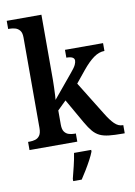

<svg xmlns="http://www.w3.org/2000/svg" viewBox="-104 -826 784 1112"><g transform="rotate(-10 288.0 -269.5)"><path d="M16 0V-48H26Q42 -48 58 -52.5Q74 -57 84.5 -71.5Q95 -86 95 -116V-648Q95 -676 84 -689.5Q73 -703 57 -707.5Q41 -712 26 -712H16V-760H220V-376Q220 -358 219 -332Q218 -306 217 -284.5Q216 -263 215 -260L331 -400Q353 -426 359.5 -440.5Q366 -455 366 -465Q366 -490 319 -490V-536H543V-490Q511 -490 479.5 -467.5Q448 -445 412 -401L355 -331L478 -132Q503 -91 525 -69.5Q547 -48 573 -48H576V0H563Q516 0 484 -3.5Q452 -7 430 -17.5Q408 -28 390.5 -48.5Q373 -69 354 -102L271 -247L220 -197V-114Q220 -85 230.5 -71Q241 -57 257 -52.5Q273 -48 288 -48H297V0ZM234 208Q242 177 252 136Q262 95 267 61H368V71Q360 92 345.5 119Q331 146 314.5 173Q298 200 284 221H234Z"/></g></svg>

Font: Noto Serif Hebrew SemiCondensed SemiBold
Style: Regular
Weight: 600
Width: 4
Designer: Monotype Design Team
Foundry: Monotype Imaging Inc.
Version: Version 2.004; ttfautohint (v1.8.4.7-5d5b)